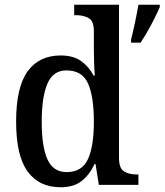

<svg xmlns="http://www.w3.org/2000/svg" viewBox="-20 -780 694 810"><path d="M236 10Q145 10 96.5 -56.5Q48 -123 48 -267Q48 -412 96.5 -479Q145 -546 236 -546Q289 -546 322 -522.5Q355 -499 375 -461H380Q378 -485 377 -514.5Q376 -544 376 -570V-649Q376 -692 353.5 -704Q331 -716 301 -716H293V-760H482V-115Q482 -70 503 -57Q524 -44 556 -44H564V0H397L383 -88H379Q358 -43 324.5 -16.5Q291 10 236 10ZM261 -54Q326 -54 351 -108.5Q376 -163 376 -267Q376 -372 351.5 -427.5Q327 -483 260 -483Q204 -483 180 -427Q156 -371 156 -266Q156 -160 180.5 -107Q205 -54 261 -54ZM533 -613Q541 -645 549.5 -685Q558 -725 564 -760H654V-750Q645 -729 631.5 -702Q618 -675 602.5 -648Q587 -621 573 -600H533Z"/></svg>

Font: Noto Serif Georgian SemiCondensed Medium
Style: Regular
Weight: 500
Width: 4
Designer: Monotype Design Team, Akaki Razmadze
Foundry: Google LLC
Version: Version 2.003; ttfautohint (v1.8.4.7-5d5b)